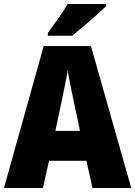

<svg xmlns="http://www.w3.org/2000/svg" viewBox="-20 -947 681 967"><path d="M446 0 415 -137H227L196 0H0L200 -715H438L641 0ZM353 -429Q348 -452 342 -482Q336 -512 330 -541.5Q324 -571 321 -593Q316 -561 306.5 -514.5Q297 -468 289 -430L259 -288H383ZM515 -917Q497 -899 466.5 -871.5Q436 -844 402.5 -816Q369 -788 344 -767H221V-781Q246 -816 274 -855Q302 -894 321 -927H515Z"/></svg>

Font: Noto Sans Oriya Cond Blk
Style: Regular
Weight: 900
Width: 3
Designer: Amélie Bonet and Sol Matas
Foundry: Google LLC
Version: Version 2.006; ttfautohint (v1.8.4.7-5d5b)